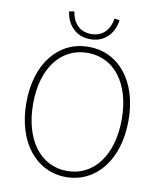

<svg xmlns="http://www.w3.org/2000/svg" viewBox="-99 -1001 912 1092"><g transform="rotate(10 357.0 -455.0)"><path d="M357 13C529 13 652 -136 652 -365C652 -594 529 -739 357 -739C185 -739 62 -594 62 -365C62 -136 185 13 357 13ZM357 -22C204 -22 101 -157 101 -365C101 -573 204 -704 357 -704C510 -704 613 -573 613 -365C613 -157 510 -22 357 -22ZM357 -783C453 -783 495 -857 503 -918L473 -923C465 -866 430 -813 357 -813C284 -813 249 -866 241 -923L211 -918C219 -857 261 -783 357 -783Z"/></g></svg>

Font: Noto Sans T Chinese Thin
Style: Regular
Weight: 100
Designer: Ryoko NISHIZUKA (kana & ideographs); Paul D. Hunt (Latin, Greek & Cyrillic); Wenlong ZHANG (bopomofo); Sandoll Communica
Foundry: Adobe Systems Incorporated
Version: Version 1.000;PS 1;hotconv 1.0.78;makeotf.lib2.5.61930